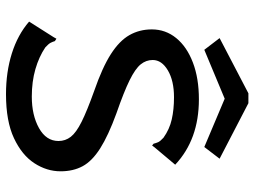

<svg xmlns="http://www.w3.org/2000/svg" viewBox="-124 -713 848 640"><g transform="rotate(90 300.0 -393.0)"><path d="M294 11Q220 11 158 -8.5Q96 -28 52 -66L104 -148L109 -157L117 -152Q119 -145 122.5 -138Q126 -131 138 -120Q169 -99 210.5 -87Q252 -75 302 -75Q364 -75 407 -99Q450 -123 450 -164Q450 -187 436 -205Q422 -223 386 -241Q350 -259 283 -283Q205 -310 160.5 -338.5Q116 -367 97 -400.5Q78 -434 78 -475Q78 -521 107 -556.5Q136 -592 188.5 -612Q241 -632 311 -632Q445 -632 529 -553L471 -484L465 -476L459 -481Q457 -489 454 -496Q451 -503 439 -514Q411 -534 378 -541.5Q345 -549 304 -549Q249 -549 214.5 -528.5Q180 -508 180 -478Q180 -456 194.5 -438Q209 -420 247.5 -401Q286 -382 358 -357Q432 -330 474.5 -303Q517 -276 534 -244.5Q551 -213 551 -171Q551 -125 524 -83.5Q497 -42 440.5 -15.5Q384 11 294 11ZM146 -650 107 -701 291 -797H324L509 -701L470 -650L309 -718Z"/></g></svg>

Font: Inconsolata Expanded SemiBold
Style: Regular
Weight: 600
Width: 7
Monospace: yes
Designer: Raph Levien, Cyreal, Brenton Simpson
Foundry: Raph Levien, Cyreal, Google
Version: Version 3.001; ttfautohint (v1.8.2.53-6de2)